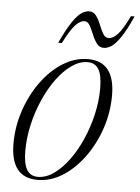

<svg xmlns="http://www.w3.org/2000/svg" viewBox="-53 -768 596 819"><g transform="rotate(5 245.0 -358.0)"><path d="M309 -522Q424 -522 424 -376Q424 -303.5 400.8 -234.5Q377.5 -165.5 337.2 -110.2Q297 -55 245.8 -22.5Q194.5 10 138 10Q23 10 23 -136Q23 -208.5 46.2 -277.5Q69.5 -346.5 109.5 -401.8Q149.5 -457 201 -489.5Q252.5 -522 309 -522ZM138.5 -3Q173 -3 206.5 -26.5Q240 -50 269.8 -90.2Q299.5 -130.5 322.2 -182Q345 -233.5 358 -290Q371 -346.5 371 -402Q371 -457.5 355.8 -483.2Q340.5 -509 308.5 -509Q274 -509 240.5 -485.5Q207 -462 177.2 -421.8Q147.5 -381.5 124.8 -330Q102 -278.5 89 -222Q76 -165.5 76 -110Q76 -54.5 91.2 -28.8Q106.5 -3 138.5 -3ZM490.5 -720.5Q462.5 -658.5 440.8 -627.2Q419 -596 402 -585.8Q385 -575.5 371 -575.5Q352 -575.5 340.2 -591.5Q328.5 -607.5 320 -628.8Q311.5 -650 302.5 -666Q293.5 -682 279 -682Q262 -682 241.5 -660.8Q221 -639.5 191 -580.5H175.5Q204.5 -642.5 226.2 -673.8Q248 -705 264.8 -715.2Q281.5 -725.5 296 -725.5Q315 -725.5 326.5 -709.5Q338 -693.5 346.2 -672.2Q354.5 -651 363.8 -635Q373 -619 388 -619Q405.5 -619 426 -640.2Q446.5 -661.5 475 -720.5Z"/></g></svg>

Font: Newsreader Display Light
Style: Italic
Weight: 300
Italic angle: -17°
Designer: Hugues Gentile
Foundry: Production Type
Version: Version 1.001